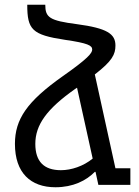

<svg xmlns="http://www.w3.org/2000/svg" viewBox="-20 -780 588 810"><path d="M395 0H530V-70H467L380 -466C454 -523 467 -551 467 -588C467 -637 432 -661 305 -678C189 -693 171 -706 171 -760H95C95 -655 115 -633 254 -612C351 -598 369 -588 369 -571C369 -556 351 -533 244 -458C94 -352 43 -277 43 -173C43 -51 109 10 214 10C288 10 344 -18 380 -55H383L395 0ZM129 -173C129 -253 177 -320 296 -404C299 -406 302 -408 305 -410L371 -111C332 -79 281 -62 237 -62C166 -62 129 -98 129 -173Z"/></svg>

Font: Noto Sans Armenian SemiCondensed
Style: Regular
Weight: 400
Width: 4
Designer: Monotype Design Team
Foundry: Monotype Imaging Inc.
Version: Version 2.008